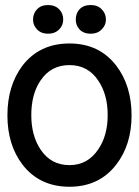

<svg xmlns="http://www.w3.org/2000/svg" viewBox="-20 -708 540 746"><path d="M250 -539.1Q133.8 -539.1 67.4 -453.1Q8.8 -375 8.8 -259.8Q8.8 -145.5 67.4 -68.4Q133.8 17.6 250 17.6Q365.2 17.6 431.6 -68.4Q491.2 -145.5 491.2 -259.8Q491.2 -375 431.6 -453.1Q365.2 -539.1 250 -539.1ZM250 -455.1Q321.3 -455.1 361.3 -395.5Q398.4 -341.8 398.4 -260.7Q398.4 -180.7 361.3 -127Q320.3 -66.4 250 -66.4Q177.7 -66.4 137.7 -127Q101.6 -180.7 101.6 -260.7Q101.6 -342.8 137.7 -395.5Q177.7 -455.1 250 -455.1ZM167 -688.5Q138.7 -688.5 123 -670.9Q108.4 -655.3 108.4 -631.8Q108.4 -610.4 123 -594.7Q138.7 -577.1 167 -577.1Q194.3 -577.1 210.9 -594.7Q225.6 -610.4 225.6 -631.8Q225.6 -655.3 210.9 -670.9Q194.3 -688.5 167 -688.5ZM332 -688.5Q303.7 -688.5 288.1 -670.9Q274.4 -655.3 274.4 -631.8Q274.4 -610.4 288.1 -594.7Q303.7 -577.1 332 -577.1Q360.4 -577.1 376 -594.7Q391.6 -610.4 391.6 -631.8Q391.6 -655.3 376 -670.9Q360.4 -688.5 332 -688.5Z"/></svg>

Font: GungsuhChe
Style: Regular
Weight: 400
Monospace: yes
Version: Version 2.21